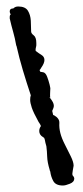

<svg xmlns="http://www.w3.org/2000/svg" viewBox="-20 -545 255 592"><path d="M174 27Q152 27 144.5 13.5Q137 0 135 -16Q133 -20 133 -22Q126 -45 125.5 -61.5Q125 -78 123 -94L120 -105Q119 -109 118.5 -112.5Q118 -116 116 -120L113 -122Q101 -129 101 -141Q101 -149 106 -156V-157Q105 -160 103 -163Q101 -166 99 -169Q83 -198 78 -213Q73 -228 73 -237Q73 -242 73.5 -245Q74 -248 75 -251Q62 -290 50.5 -328.5Q39 -367 31 -403L30 -405Q26 -428 20.5 -447Q15 -466 10 -488V-492Q10 -499 13 -500L11 -505Q10 -507 10 -510Q10 -519 21 -519Q27 -525 36 -525Q58 -525 66 -512Q74 -499 75 -481Q76 -463 76 -448Q76 -442 84 -436Q92 -430 92 -412Q92 -409 92 -406Q92 -403 91 -400Q89 -393 90 -388Q99 -381 108 -375.5Q117 -370 117 -360Q117 -350 107 -336Q105 -332 102 -329L104 -324Q106 -323 108.5 -323Q111 -323 114 -322Q121 -320 125.5 -308Q130 -296 133 -284Q136 -272 135 -269Q135 -266 134.5 -257Q134 -248 135 -244Q134 -244 133.5 -245Q133 -246 132 -246Q140 -236 143 -230Q146 -224 146 -219Q146 -215 144.5 -211.5Q143 -208 141 -203L144 -190H146Q164 -180 163 -165.5Q162 -151 166 -135Q170 -119 180 -99.5Q190 -80 198.5 -62.5Q207 -45 207 -34Q207 -32 204.5 -20Q202 -8 204 -4Q209 1 209 6Q209 16 195.5 21.5Q182 27 174 27Z"/></svg>

Font: RU Serius
Style: Regular
Weight: 400
Designer: Robert E. Leuschke
Foundry: Robert E. Leuschke
Version: Version 1.011; ttfautohint (v1.8.3)